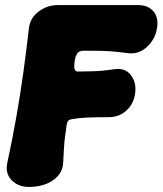

<svg xmlns="http://www.w3.org/2000/svg" viewBox="-20 -712 641 757"><path d="M599 -601Q595 -573 579 -549.5Q563 -526 539.5 -512.5Q516 -499 488 -502Q450 -507 426 -509Q402 -511 377 -511.5Q352 -512 311 -512Q290 -512 283.5 -500Q277 -488 275 -475Q274 -465 273.5 -462.5Q273 -460 273 -459Q273 -458 273 -450Q272 -443 275.5 -436.5Q279 -430 287 -430Q307 -430 345 -431Q383 -432 430 -439Q474 -446 497 -414.5Q520 -383 512 -339Q505 -299 476.5 -274.5Q448 -250 408 -250Q358 -250 323.5 -248.5Q289 -247 263 -242Q254 -241 249.5 -236.5Q245 -232 243 -221Q239 -192 236.5 -173.5Q234 -155 232.5 -133Q231 -111 229 -70Q227 -28 189.5 -1.5Q152 25 93 25Q53 25 27 -0.5Q1 -26 8 -66Q29 -164 44 -249Q59 -334 71 -419Q83 -504 94 -601Q99 -642 133 -667Q167 -692 207 -692H524Q564 -692 585 -667Q606 -642 599 -601Z"/></svg>

Font: Winky Sans Black
Style: Italic
Weight: 900
Italic angle: -8.97852°
Designer: Simon Atzbach
Foundry: typofactur
Version: Version 1.205